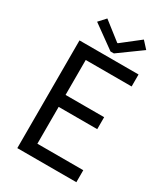

<svg xmlns="http://www.w3.org/2000/svg" viewBox="-219 -1010 974 1111"><g transform="rotate(30 268.0 -455.0)"><path d="M84 -719.7H478.5V-639.6H171.9V-406.2H429.7V-326.2H171.9V-80.1H478.5V0H84ZM280.3 -816.4H284.2L404.3 -910.2L446.3 -864.3L293.9 -753.9H271.5L118.2 -864.3L160.2 -910.2Z"/></g></svg>

Font: Reddit Sans Fudge
Style: Regular
Weight: 400
Designer: Stephen Hutchings
Foundry: Reddit
Version: Version 1.011